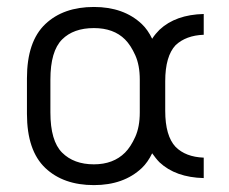

<svg xmlns="http://www.w3.org/2000/svg" viewBox="-20 -534 669 560"><path d="M253.9 -513.7Q340.8 -513.7 393.6 -463.9Q411.1 -447.3 423.8 -420.9Q428.7 -428.7 434.1 -435.1Q439.5 -441.4 445.3 -447.3Q492.2 -491.2 574.2 -493.2V-432.6Q522.5 -430.7 492.2 -402.3Q461.9 -370.1 461.9 -296.9V-210.9Q461.9 -137.7 492.2 -105.5Q521.5 -76.2 574.2 -74.2V-14.6Q492.2 -16.6 445.3 -60.5Q439.5 -66.4 434.1 -73.2Q428.7 -80.1 423.8 -86.9Q411.1 -60.5 393.6 -43.9Q340.8 5.9 253.9 5.9Q165 5.9 112.3 -43.9Q58.6 -94.7 58.6 -202.1V-305.7Q58.6 -413.1 112.3 -463.9Q165 -513.7 253.9 -513.7ZM253.9 -452.1Q194.3 -452.1 161.1 -418.9Q127 -384.8 127 -301.8V-206.1Q127 -123 161.1 -88.9Q195.3 -54.7 253.9 -54.7Q310.5 -54.7 344.7 -88.9Q361.3 -105.5 374.5 -134.8Q387.7 -164.1 387.7 -206.1V-301.8Q387.7 -343.8 374.5 -373Q361.3 -402.3 344.7 -418.9Q311.5 -452.1 253.9 -452.1Z"/></svg>

Font: Dinish
Style: Regular
Weight: 400
Designer: Bert Driehuis
Foundry: Playbeing
Version: Version 3.006; git-39231f3c-release